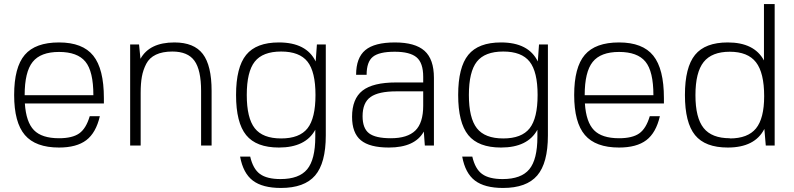

<svg xmlns="http://www.w3.org/2000/svg" viewBox="-20 -720 3929 950"><path d="M103 -208Q109 -116 148 -76Q187 -36 272 -36Q338 -36 372 -60Q406 -84 424 -145H474Q455 -63 407 -26.5Q359 10 272 10Q156 10 103 -52Q50 -114 50 -250Q50 -387 102.5 -448.5Q155 -510 272 -510Q389 -510 441.5 -444.5Q494 -379 494 -235V-208ZM442 -249Q442 -367 402.5 -415Q363 -463 272 -463Q181 -463 141.5 -413.5Q102 -364 102 -249Z M675 -429Q720 -510 843 -510Q940 -510 983.5 -453Q1027 -396 1027 -270V0H975V-270Q975 -374 942 -419.5Q909 -465 833 -465Q784 -465 751.5 -449.5Q719 -434 703.5 -404Q688 -374 682 -340.5Q676 -307 676 -261V0H624V-500H668Z M1540 -78Q1492 10 1360 10Q1248 10 1198 -51.5Q1148 -113 1148 -250Q1148 -387 1198 -448.5Q1248 -510 1360 -510Q1496 -510 1542 -416L1548 -500H1592V-50Q1592 87 1539 148.5Q1486 210 1370 210Q1279 210 1231 173.5Q1183 137 1168 55H1218Q1232 116 1266.5 141Q1301 166 1368 166Q1460 166 1500 117.5Q1540 69 1540 -43ZM1201 -250Q1201 -136 1240.5 -85.5Q1280 -35 1371 -35Q1462 -35 1501.5 -85Q1541 -135 1541 -250Q1541 -365 1501.5 -415Q1462 -465 1371 -465Q1280 -465 1240.5 -415Q1201 -365 1201 -250Z M2077 -69Q2033 10 1904 10Q1809 10 1765.5 -26Q1722 -62 1722 -142Q1722 -231 1773.5 -271.5Q1825 -312 1940 -312H2074V-340Q2074 -409 2041 -436.5Q2008 -464 1933 -464Q1856 -464 1825 -439Q1794 -414 1794 -350H1742Q1742 -434 1787.5 -472Q1833 -510 1934 -510Q2034 -510 2080.5 -468.5Q2127 -427 2127 -335V0H2082ZM2074 -268H1941Q1853 -268 1813.5 -240Q1774 -212 1774 -145Q1774 -85 1806 -60.5Q1838 -36 1914 -36Q1996 -36 2035 -74Q2074 -112 2074 -197Z M2639 -78Q2591 10 2459 10Q2347 10 2297 -51.5Q2247 -113 2247 -250Q2247 -387 2297 -448.5Q2347 -510 2459 -510Q2595 -510 2641 -416L2647 -500H2691V-50Q2691 87 2638 148.5Q2585 210 2469 210Q2378 210 2330 173.5Q2282 137 2267 55H2317Q2331 116 2365.5 141Q2400 166 2467 166Q2559 166 2599 117.5Q2639 69 2639 -43ZM2300 -250Q2300 -136 2339.5 -85.5Q2379 -35 2470 -35Q2561 -35 2600.5 -85Q2640 -135 2640 -250Q2640 -365 2600.5 -415Q2561 -465 2470 -465Q2379 -465 2339.5 -415Q2300 -365 2300 -250Z M2874 -208Q2880 -116 2919 -76Q2958 -36 3043 -36Q3109 -36 3143 -60Q3177 -84 3195 -145H3245Q3226 -63 3178 -26.5Q3130 10 3043 10Q2927 10 2874 -52Q2821 -114 2821 -250Q2821 -387 2873.5 -448.5Q2926 -510 3043 -510Q3160 -510 3212.5 -444.5Q3265 -379 3265 -235V-208ZM3213 -249Q3213 -367 3173.5 -415Q3134 -463 3043 -463Q2952 -463 2912.5 -413.5Q2873 -364 2873 -249Z M3581 10Q3469 10 3419 -51.5Q3369 -113 3369 -250Q3369 -387 3419 -448.5Q3469 -510 3581 -510Q3712 -510 3760 -421V-700H3813V0H3769L3762 -82Q3715 10 3581 10ZM3591 -36V-35Q3680 -35 3720.5 -84.5Q3761 -134 3761 -244Q3761 -360 3720.5 -412Q3680 -464 3591 -464Q3502 -464 3461.5 -413Q3421 -362 3421 -249Q3421 -137 3461.5 -86.5Q3502 -36 3591 -36Z"/></svg>

Font: Fivo Sans Light
Style: Regular
Weight: 300
Designer: Alexander Slobzheninov
Foundry: Alexander Slobzheninov
Version: 1.0